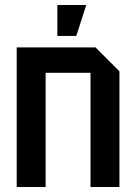

<svg xmlns="http://www.w3.org/2000/svg" viewBox="-20 -750 546 770"><path d="M47 0V-560H363L459 -464V0H343V-458H163V0ZM210 -606V-730H326L286 -606Z"/></svg>

Font: Tektur SemiCondensed Medium
Style: Regular
Weight: 500
Width: 4
Designer: Adam Jagosz
Foundry: Adam Jagosz
Version: Version 1.005;gftools[0.9.30]